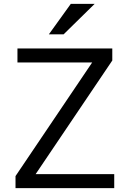

<svg xmlns="http://www.w3.org/2000/svg" viewBox="-20 -970 663 990"><path d="M60 0V-62L483 -689L513 -648H70V-720H559V-658L136 -31L106 -72H569V0ZM308 -793H232L345 -950H468Z"/></svg>

Font: Instrument Sans
Style: Regular
Weight: 400
Designer: Rodrigo Fuenzalida
Foundry: fragTYPE
Version: Version 1.000;gftools[0.9.28]